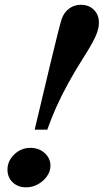

<svg xmlns="http://www.w3.org/2000/svg" viewBox="-20 -792 444 822"><path d="M128.5 -237 196 -521Q217.5 -610.5 228.5 -653.5Q239.5 -696.5 244 -710.5Q254 -739 275.8 -755.2Q297.5 -771.5 326.5 -771.5Q360.5 -771.5 382 -750Q403.5 -728.5 403.5 -694.5Q403.5 -677.5 397 -657Q390.5 -636.5 375.2 -608.5Q360 -580.5 334 -540Q299.5 -485.5 271.5 -434.5Q243.5 -383.5 221.5 -334.5Q199.5 -285.5 182.5 -237ZM91.5 10Q57 10 34.5 -11.2Q12 -32.5 12 -66Q12 -103 41.2 -131Q70.5 -159 110 -159Q146.5 -159 171.2 -136.8Q196 -114.5 196 -82.5Q196 -58.5 181.2 -37.5Q166.5 -16.5 142.8 -3.2Q119 10 91.5 10Z"/></svg>

Font: Libre Caslon Text
Style: Italic
Weight: 400
Italic angle: -22.583°
Designer: Pablo Impallari, Rodrigo Fuenzalida, Katja Schimmel
Foundry: Pablo Impallari, Rodrigo Fuenzalida
Version: Version 2.000